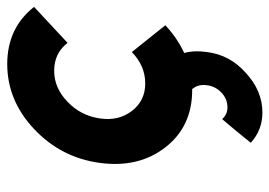

<svg xmlns="http://www.w3.org/2000/svg" viewBox="-130 -422 763 544"><g transform="rotate(-90 252.0 -150.5)"><path d="M341 -66 251 -1Q267 3 276 19Q285 33 282 54Q279 78 261 95Q243 112 219 112Q200 112 186 97Q186 97 169 117Q152 137 119 178Q155 211 205 211Q266 211 317 164Q368 119 376 54Q387 -20 341 -66ZM342 -512Q239 -512 158 -436Q77 -360 62 -250Q47 -140 106 -64Q165 12 268 12Q370 12 452 -64L376 -159Q337 -121 287 -121Q238 -121 209 -159Q180 -197 188 -250Q196 -304 235 -341Q274 -379 323 -379Q373 -379 402 -341L504 -436Q444 -512 342 -512Z"/></g></svg>

Font: Unageo
Style: Bold-Italic
Weight: 700
Designer: Richard Sepsi
Foundry: Richard Sepsi
Version: Version 2.000